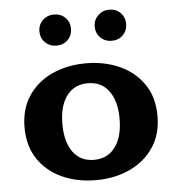

<svg xmlns="http://www.w3.org/2000/svg" viewBox="-50 -711 714 772"><g transform="rotate(-5 307.0 -325.0)"><path d="M307.1 14.6Q231.9 14.6 171.1 -12.7Q110.4 -40 74.5 -92.8Q38.6 -145.5 38.6 -221.2Q38.6 -295.9 74 -348.6Q109.4 -401.4 170.2 -429.2Q231 -457 307.1 -457Q379.9 -457 440.7 -430.2Q501.5 -403.3 538.3 -350.8Q575.2 -298.3 575.2 -221.2Q575.2 -146.5 539.3 -93.8Q503.4 -41 442.6 -13.2Q381.8 14.6 307.1 14.6ZM306.2 -67.4Q360.8 -67.4 391.6 -108.9Q422.4 -150.4 422.4 -223.6Q422.4 -294.9 392.1 -335.7Q361.8 -376.5 307.6 -376.5Q252.4 -376.5 221.9 -335.4Q191.4 -294.4 191.4 -221.7Q191.4 -149.4 221.4 -108.4Q251.5 -67.4 306.2 -67.4ZM195.8 -538.1Q168 -538.1 149.9 -556.2Q131.8 -574.2 131.8 -601.1Q131.8 -627.9 150.4 -645.8Q168.9 -663.6 196.3 -663.6Q223.1 -663.6 241.2 -646Q259.3 -628.4 259.3 -601.1Q259.3 -573.7 241.2 -555.9Q223.1 -538.1 195.8 -538.1ZM418.9 -538.1Q391.1 -538.1 373 -556.2Q355 -574.2 355 -601.1Q355 -627.4 373.5 -645.5Q392.1 -663.6 418.9 -663.6Q446.3 -663.6 464.1 -645.8Q481.9 -627.9 481.9 -601.1Q481.9 -574.2 464.1 -556.2Q446.3 -538.1 418.9 -538.1Z"/></g></svg>

Font: Kameron
Style: Bold
Weight: 700
Designer: Vernon Adams
Foundry: Vernon Adams
Version: Version 1.100